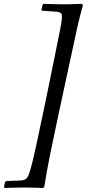

<svg xmlns="http://www.w3.org/2000/svg" viewBox="-91 -728 462 973"><path d="M-70.8 219.7 -65.4 194.3 -60.1 189.5Q12.2 187 17.1 186.5Q31.2 184.6 38.3 180.4Q45.4 176.3 50.3 166.5Q60.5 147 76.7 79.1Q92.8 11.2 117.7 -109.9Q119.1 -116.7 124.3 -140.4Q129.4 -164.1 136.5 -198.7Q143.6 -233.4 152.3 -275.6Q161.1 -317.9 169.9 -361.6Q178.7 -405.3 187.3 -447Q195.8 -488.8 202.4 -522.2Q209 -555.7 213.6 -578.1Q218.3 -600.6 218.8 -605.5Q221.2 -621.6 222.2 -631.8Q223.1 -642.1 222.9 -648.4Q222.7 -654.8 220.9 -657.7Q219.2 -660.6 216.3 -662.6Q210.9 -666 197.3 -668.5L121.1 -673.8L119.1 -677.2L125 -705.1L130.4 -708.5Q165 -707.5 189.9 -706.8Q214.8 -706.1 230 -706.1Q246.1 -706.1 269.5 -706.8Q293 -707.5 324.7 -708.5L329.1 -701.2Q314 -646.5 305.7 -611.3Q304.7 -608.4 300.3 -587.4Q295.9 -566.4 288.8 -533.9Q281.7 -501.5 272.9 -460.7Q264.2 -419.9 254.9 -377.4Q245.6 -335 236.8 -293.7Q228 -252.4 220.7 -219Q213.4 -185.5 208.7 -163.3Q204.1 -141.1 203.1 -136.2Q201.2 -127.9 197.8 -111.1Q194.3 -94.2 189.9 -74Q185.5 -53.7 181.2 -32.2Q176.8 -10.7 172.9 7.6Q168.9 25.9 166.3 38.6Q163.6 51.3 163.1 54.2Q153.8 101.1 146.2 142.1Q138.7 183.1 133.3 219.7L126.5 224.6Q95.7 223.6 72 222.9Q48.3 222.2 31.2 222.2Q16.1 222.2 -8.5 222.9Q-33.2 223.6 -67.4 224.6Z"/></svg>

Font: XB Kayhan
Style: Italic
Weight: 400
Italic angle: -12°
Designer: Behnam
Foundry: Irmug
Version: Version 7.300 2009